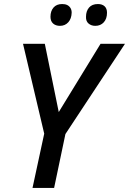

<svg xmlns="http://www.w3.org/2000/svg" viewBox="-20 -931 639 951"><path d="M141 0 199 -269 94 -714H202L271 -376L478 -714H599L304 -267L248 0ZM452 -803Q432 -803 418.5 -814.5Q405 -826 406 -848Q406 -876 421 -893.5Q436 -911 465 -911Q486 -911 498 -900Q510 -889 510 -868Q510 -838 494 -820.5Q478 -803 452 -803ZM277 -803Q256 -803 243 -814.5Q230 -826 230 -848Q230 -876 245 -893.5Q260 -911 288 -911Q303 -911 313 -906Q323 -901 329 -891.5Q335 -882 335 -868Q334 -838 318 -820.5Q302 -803 277 -803Z"/></svg>

Font: Noto Sans Display Medium
Style: Italic
Weight: 500
Italic angle: -12°
Designer: Monotype Design Team
Foundry: Monotype Imaging Inc.
Version: Version 2.003